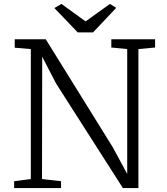

<svg xmlns="http://www.w3.org/2000/svg" viewBox="-20 -958 850 978"><path d="M52 0ZM770 -716 685 -708V0H606L266 -532L195 -669L194 -46L291 -35V0H52V-35L137 -46V-708L55 -715V-758H213L555 -207L628 -72V-708L547 -716V-758H770ZM293 -938 416 -849 540 -938 572 -918 454 -793H376L257 -917Z"/></svg>

Font: Martel Light
Style: Regular
Weight: 300
Designer: Dan Reynolds
Foundry: Dan Reynolds
Version: Version 1.001; ttfautohint (v1.1) -l 5 -r 5 -G 72 -x 0 -D la